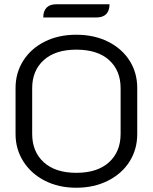

<svg xmlns="http://www.w3.org/2000/svg" viewBox="-20 -872 717 901"><path d="M53 -243V-459Q53 -530 89 -587Q125 -644 189.5 -676.5Q254 -709 338 -709Q422 -709 487 -676.5Q552 -644 588 -587.5Q624 -531 624 -459V-243Q624 -171 588 -114Q552 -57 486.5 -24Q421 9 338 9Q255 9 190.5 -24Q126 -57 89.5 -114.5Q53 -172 53 -243ZM546 -244V-458Q546 -541 492 -590Q438 -639 338 -639Q240 -639 185.5 -590Q131 -541 131 -458V-244Q131 -160 185.5 -110.5Q240 -61 338 -61Q437 -61 491.5 -110.5Q546 -160 546 -244ZM244 -852H494Q494 -822 478.5 -806Q463 -790 432 -790H183Q183 -820 198.5 -836Q214 -852 244 -852Z"/></svg>

Font: K2D Light
Style: Regular
Weight: 300
Designer: Katatrad Aksorn Co.,Ltd.
Foundry: Cadson Demak Co.,Ltd.
Version: Version 1.000; ttfautohint (v1.6)